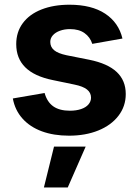

<svg xmlns="http://www.w3.org/2000/svg" viewBox="-20 -573 596 826"><path d="M35.2 -149.4 171.9 -172.9Q182.6 -134.3 209.2 -115.5Q235.8 -96.7 280.8 -96.7Q308.1 -96.7 328.9 -103.8Q349.6 -110.8 360.6 -123.8Q371.6 -136.7 371.6 -152.8Q371.6 -174.3 354.2 -188Q336.9 -201.7 300.8 -209L207 -228.5Q127.9 -244.6 88.9 -283.2Q49.8 -321.8 49.8 -383.3Q49.8 -435.1 78.1 -473.4Q106.4 -511.7 158.4 -532.2Q210.4 -552.7 278.8 -552.7Q374 -552.7 432.4 -514.2Q490.7 -475.6 506.8 -407.2L377 -384.3Q367.7 -413.6 343.5 -430.7Q319.3 -447.8 281.2 -447.8Q257.3 -447.8 237.8 -440.7Q218.3 -433.6 207.3 -421.1Q196.3 -408.7 196.3 -392.6Q196.3 -371.1 212.6 -357.2Q229 -343.3 266.1 -335.4L364.3 -315.9Q443.4 -299.8 482.2 -263.2Q521 -226.6 521 -168.5Q521 -115.7 489.7 -75Q458.5 -34.2 403.1 -11.7Q347.7 10.7 276.9 10.7Q210.9 10.7 159.9 -8.1Q108.9 -26.9 76.7 -63Q44.4 -99.1 35.2 -149.4ZM212.4 57.6H348.6L271.5 233.4H168.9Z"/></svg>

Font: Inter RS Variable
Style: Regular
Weight: 400
Designer: Rasmus Andersson (customised by Maria Ramos and Noel Pretorius)
Foundry: rsms
Version: Version 3.001;Glyphs 3.2.3 (3260)